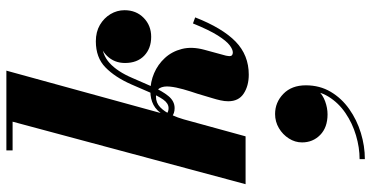

<svg xmlns="http://www.w3.org/2000/svg" viewBox="-301 -489 1164 602"><g transform="rotate(-90 281.0 -188.0)"><path d="M4.5 0 200.5 -730.5H110.5V-750H360.5L154.5 0ZM348 10Q313 10 288.8 -5.8Q264.5 -21.5 264.5 -54.5Q264.5 -66 267.5 -79.2Q270.5 -92.5 274 -103.5L288 -150.5Q295.5 -172.5 302 -195.2Q308.5 -218 310.5 -237.5Q312.5 -257 305.8 -269Q299 -281 279.5 -281Q259.5 -281 245.8 -267.8Q232 -254.5 222.5 -233.8Q213 -213 206.5 -190H195Q205.5 -231.5 220 -255.2Q234.5 -279 253.2 -288.8Q272 -298.5 295.5 -298.5Q325 -298.5 352.5 -286.8Q380 -275 400.2 -253Q420.5 -231 428.5 -199.8Q436.5 -168.5 426 -129.5L407.5 -61.5Q407 -58.5 406.5 -55.2Q406 -52 406 -50.5Q406 -40 417.5 -40Q427 -40 440.2 -50Q453.5 -60 470.8 -87.2Q488 -114.5 508.5 -165L527.5 -158Q494 -72.5 451.5 -31.2Q409 10 348 10ZM243 -222.5Q234.5 -222.5 227.8 -224.8Q221 -227 215 -232L222 -251Q226.5 -245.5 231.5 -243.5Q236.5 -241.5 243 -241.5Q258 -241.5 269.8 -258.2Q281.5 -275 293 -302Q304.5 -329 317.5 -358.5Q340 -409.5 370.8 -439.5Q401.5 -469.5 452.5 -469.5Q482 -469.5 503.8 -456.8Q525.5 -444 537.8 -423.5Q550 -403 550 -379.5Q550 -343 526 -319.5Q502 -296 466.5 -296Q430 -296 407.2 -318Q384.5 -340 384.5 -378Q384.5 -411.5 406.8 -434.5Q429 -457.5 462.5 -457.5Q481 -457.5 501 -447.8Q521 -438 535 -420.5Q549 -403 549 -379.5H530Q530 -398 520.5 -414.2Q511 -430.5 493.2 -440.8Q475.5 -451 451.5 -451Q411.5 -451 384.5 -426.5Q357.5 -402 337.5 -355Q323.5 -323 310.2 -292.5Q297 -262 281 -242.2Q265 -222.5 243 -222.5ZM83 374V357.5Q119.5 357.5 157.5 346.2Q195.5 335 227.5 313.2Q259.5 291.5 279 259.8Q298.5 228 298 186.5H313.5Q313.5 210.5 299.2 226.2Q285 242 264.2 249.5Q243.5 257 223.5 257Q182.5 257 159 234Q135.5 211 135.5 177Q135.5 155 147.8 135.8Q160 116.5 180.2 104.5Q200.5 92.5 224.5 92.5Q261 92.5 287.8 118.5Q314.5 144.5 314.5 189Q314.5 232.5 294.2 266.8Q274 301 240 325Q206 349 165 361.5Q124 374 83 374Z"/></g></svg>

Font: Bodoni Moda ExtraBold
Style: Italic
Weight: 800
Italic angle: -13°
Version: Version 2.005